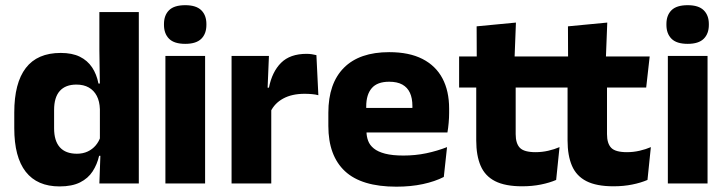

<svg xmlns="http://www.w3.org/2000/svg" viewBox="-20 -707 2798 740"><path d="M209.5 11.5Q123.5 11.5 79.2 -45Q35 -101.5 35 -213V-273.5Q35 -387 79.5 -445Q124 -503 214 -503Q258 -503 287.5 -488.5Q317 -474 334.8 -447.5Q352.5 -421 359.5 -385H401L365 -286Q364 -316.5 353 -337.5Q342 -358.5 322.2 -369.8Q302.5 -381 274.5 -381Q232.5 -381 210.5 -356.5Q188.5 -332 188.5 -283V-212.5Q188.5 -164 210.8 -139.2Q233 -114.5 276.5 -114.5Q299.5 -114.5 317.8 -123Q336 -131.5 348.8 -146.5Q361.5 -161.5 367.5 -180.5L405 -106.5H362Q354.5 -73.5 337 -46.5Q319.5 -19.5 288.5 -4Q257.5 11.5 209.5 11.5ZM515 0H363L367.5 -124.5L365 -150.5V-349.5V-371L363 -513.5V-660.5H515Z M770.5 0H617.5V-491.5H770.5ZM694 -538Q651 -538 631.5 -557.8Q612 -577.5 612 -611V-614.5Q612 -648 631.5 -667.5Q651 -687 694 -687Q736 -687 755.8 -667.5Q775.5 -648 775.5 -614.5V-611Q775.5 -577 755.8 -557.5Q736 -538 694 -538Z M1022.5 -276 980.5 -369H1016.5Q1028.5 -430 1063.2 -464.8Q1098 -499.5 1161.5 -499.5Q1172.5 -499.5 1181.8 -498Q1191 -496.5 1199.5 -494.5L1207 -340Q1196.5 -343 1182.5 -344.2Q1168.5 -345.5 1154 -345.5Q1105 -345.5 1071.5 -327.2Q1038 -309 1022.5 -276ZM1025.5 0H872.5V-491.5H1016.5L1010 -334.5L1025.5 -332.5Z M1507.5 12.5Q1373.5 12.5 1309.5 -47.2Q1245.5 -107 1245.5 -221.5V-272.5Q1245.5 -385.5 1305.5 -445.8Q1365.5 -506 1480 -506Q1557 -506 1608.2 -479.8Q1659.5 -453.5 1685.2 -405Q1711 -356.5 1711 -288.5V-272Q1711 -253 1709.2 -233.2Q1707.5 -213.5 1704.5 -196.5H1566.5Q1568.5 -225.5 1569 -251.2Q1569.5 -277 1569.5 -298Q1569.5 -328.5 1560 -349.2Q1550.5 -370 1530.8 -381Q1511 -392 1480 -392Q1434 -392 1412.8 -367.2Q1391.5 -342.5 1391.5 -297V-252L1392.5 -235.5V-200.5Q1392.5 -181.5 1398.8 -164.5Q1405 -147.5 1420.8 -134.8Q1436.5 -122 1464.2 -114.8Q1492 -107.5 1535 -107.5Q1580.5 -107.5 1622.5 -116.2Q1664.5 -125 1703 -140L1690.5 -25Q1656.5 -7.5 1610 2.5Q1563.5 12.5 1507.5 12.5ZM1673.5 -196.5H1326.5V-291H1673.5Z M1992.5 11Q1927 11 1888.2 -8.8Q1849.5 -28.5 1832.5 -68Q1815.5 -107.5 1815.5 -165.5V-440H1967.5V-190Q1967.5 -154 1983.8 -137.2Q2000 -120.5 2044.5 -120.5Q2069 -120.5 2093 -126Q2117 -131.5 2136.5 -140L2123.5 -13.5Q2098 -2.5 2064.8 4.2Q2031.5 11 1992.5 11ZM2118.5 -369.5H1749.5V-489.5H2132ZM1963 -478.5H1817.5L1817 -605.5L1968.5 -620Z M2344.5 11Q2279 11 2240.2 -8.8Q2201.5 -28.5 2184.5 -68Q2167.5 -107.5 2167.5 -165.5V-440H2319.5V-190Q2319.5 -154 2335.8 -137.2Q2352 -120.5 2396.5 -120.5Q2421 -120.5 2445 -126Q2469 -131.5 2488.5 -140L2475.5 -13.5Q2450 -2.5 2416.8 4.2Q2383.5 11 2344.5 11ZM2470.5 -369.5H2101.5V-489.5H2484ZM2315 -478.5H2169.5L2169 -605.5L2320.5 -620Z M2707 0H2554V-491.5H2707ZM2630.5 -538Q2587.5 -538 2568 -557.8Q2548.5 -577.5 2548.5 -611V-614.5Q2548.5 -648 2568 -667.5Q2587.5 -687 2630.5 -687Q2672.5 -687 2692.2 -667.5Q2712 -648 2712 -614.5V-611Q2712 -577 2692.2 -557.5Q2672.5 -538 2630.5 -538Z"/></svg>

Font: Anek Devanagari
Style: Bold
Weight: 700
Designer: Kailash Malviya (Devanagari) & Yesha Goshar (Latin)
Foundry: Ek Type
Version: Version 1.003